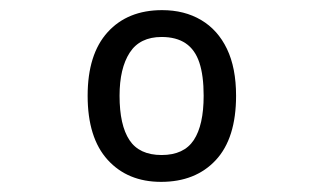

<svg xmlns="http://www.w3.org/2000/svg" viewBox="-20 -742 640 379"><path d="M298 -383Q232 -383 192.5 -426.5Q153 -470 153 -553Q153 -635 192.5 -678.5Q232 -722 300 -722Q344 -722 377 -702.5Q410 -683 428 -645.5Q446 -608 446 -553Q446 -469 406 -426Q366 -383 298 -383ZM299 -436Q343 -436 362.5 -465.5Q382 -495 382 -553Q382 -593 373.5 -618.5Q365 -644 346.5 -656.5Q328 -669 299 -669Q256 -669 236 -638Q216 -607 216 -553Q216 -495 235.5 -465.5Q255 -436 299 -436Z"/></svg>

Font: Noto Sans Mono
Style: Regular
Weight: 400
Designer: Monotype Design Team
Foundry: Monotype Imaging Inc.
Version: Version 2.014